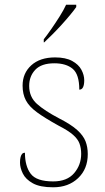

<svg xmlns="http://www.w3.org/2000/svg" viewBox="-20 -786 445 816"><path d="M206 10Q150 10 119.5 -7Q89 -24 77 -48.5Q65 -73 65 -95Q65 -109 67.5 -118.5Q70 -128 74.5 -132.5Q79 -137 86 -137Q86 -80 110.5 -47.5Q135 -15 206 -15Q265 -15 295 -50Q325 -85 325 -132Q325 -156 318 -175.5Q311 -195 290.5 -213Q270 -231 229 -252Q171 -284 137.5 -308.5Q104 -333 90 -359.5Q76 -386 76 -422Q76 -475 113 -508.5Q150 -542 214 -542Q259 -542 286.5 -527Q314 -512 326 -489.5Q338 -467 338 -445Q338 -426 333 -415.5Q328 -405 317 -405Q317 -470 289 -493.5Q261 -517 211 -517Q156 -517 130 -489.5Q104 -462 104 -421Q104 -374 137 -344.5Q170 -315 231 -283Q282 -257 308 -233.5Q334 -210 343.5 -185.5Q353 -161 353 -131Q353 -68 312 -29Q271 10 206 10ZM166 -619Q181 -638 199 -664Q217 -690 234 -717Q251 -744 261 -766H304V-756Q295 -743 278.5 -723Q262 -703 242 -681Q222 -659 202.5 -639.5Q183 -620 168 -606H166Z"/></svg>

Font: Noto Rashi Hebrew Thin
Style: Regular
Weight: 250
Version: Version 1.006